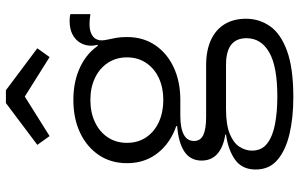

<svg xmlns="http://www.w3.org/2000/svg" viewBox="-206 -610 1037 666"><g transform="rotate(-90 313.0 -277.5)"><path d="M308 221Q238 221 181.2 207.8Q124.5 194.5 91 166Q57.5 137.5 57.5 90.5Q57.5 43.5 91.2 19.2Q125 -5 178.5 -12.5V-21L267.5 -12.5Q212 -12.5 180.5 0.8Q149 14 136 34.8Q123 55.5 123 77.5Q123 111.5 148 130.5Q173 149.5 215.2 157.5Q257.5 165.5 310 165.5Q415.5 165.5 464.2 137.2Q513 109 513 58.5Q513 -12.5 421 -12.5H217Q157 -12.5 122.8 -34.2Q88.5 -56 88.5 -97Q88.5 -136 119.5 -156.8Q150.5 -177.5 208 -182V-197L299 -171H244.5Q201.5 -171 179 -159.2Q156.5 -147.5 156.5 -123.5Q156.5 -101 177.2 -91.2Q198 -81.5 240 -81.5H419Q470.5 -81.5 506.8 -64.8Q543 -48 561.8 -17Q580.5 14 580.5 57Q580.5 103 554.5 140.2Q528.5 177.5 468.8 199.2Q409 221 308 221ZM299 -171Q235.5 -171 186 -194Q136.5 -217 108 -258.5Q79.5 -300 79.5 -356Q79.5 -412 107.8 -453.8Q136 -495.5 185.2 -518.8Q234.5 -542 299 -542Q364.5 -542 414.8 -517.5Q465 -493 491.5 -449.5Q504.5 -429.5 510.8 -406.2Q517 -383 517 -356Q517 -300 489 -258.5Q461 -217 411.8 -194Q362.5 -171 299 -171ZM299 -230Q341.5 -230 374.8 -245.5Q408 -261 427.2 -289.5Q446.5 -318 446.5 -356Q446.5 -394 427.2 -422.8Q408 -451.5 374.8 -467.2Q341.5 -483 299 -483Q255.5 -483 222 -467.2Q188.5 -451.5 169.2 -422.8Q150 -394 150 -356Q150 -318 169.2 -289.5Q188.5 -261 222.2 -245.5Q256 -230 299 -230ZM517 -356 492 -414.5 470 -450.5 490 -458.5Q488.5 -463.5 487.8 -468.8Q487 -474 487 -480Q487 -501 497 -518Q507 -535 526 -545Q545 -555 572.5 -555Q579.5 -555 585.2 -554.5Q591 -554 596.5 -552.5V-483Q587 -484.5 579 -485.2Q571 -486 563 -486Q542 -486 529.2 -480Q516.5 -474 511 -464.8Q505.5 -455.5 505.5 -444.5Q505.5 -434 508.5 -421.8Q511.5 -409.5 514.2 -393.5Q517 -377.5 517 -356ZM332.5 -776 478 -667 447.5 -624.5 310.5 -710.5 173.5 -624.5 143 -667 288 -776Z"/></g></svg>

Font: Hepta Slab ExtraLight
Style: Regular
Weight: 400
Version: Version 1.102